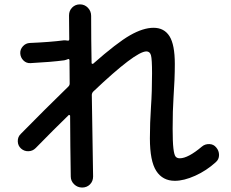

<svg xmlns="http://www.w3.org/2000/svg" viewBox="-20 -800 1040 865"><path d="M140.6 -132.8Q127 -119.1 107.9 -118.7Q88.9 -118.2 74.7 -130.9Q60.5 -143.6 60.1 -163.6Q59.6 -183.6 74.2 -197.3Q181.6 -306.6 288.1 -410.2Q293.9 -416 293.9 -423.8Q293.9 -440.4 293.5 -475.6Q293 -510.7 293 -529.3Q293 -532.2 290 -533.7Q287.1 -535.2 285.2 -533.2Q278.3 -530.3 269.5 -528.3Q210.9 -520.5 117.2 -515.6Q98.6 -514.6 85.4 -527.8Q72.3 -541 71.3 -559.6Q70.3 -577.1 83 -591.3Q95.7 -605.5 114.3 -606.4Q208 -610.4 266.6 -618.2Q272.5 -619.1 283.2 -617.2Q292 -615.2 292 -623Q292 -639.6 291.5 -675.3Q291 -710.9 291 -730.5Q291 -752 305.2 -766.1Q319.3 -780.3 340.3 -780.3Q361.3 -780.3 376 -765.1Q390.6 -750 390.6 -728.5Q390.6 -691.4 391.1 -621.1Q391.6 -550.8 392.6 -515.6Q392.6 -513.7 395.5 -512.7Q398.4 -511.7 399.4 -512.7Q506.8 -607.4 565.9 -641.1Q625 -674.8 671.9 -674.8Q719.7 -674.8 743.7 -636.7Q767.6 -598.6 767.6 -511.7Q767.6 -445.3 761.7 -360.4Q757.8 -303.7 757.8 -219.7Q757.8 -161.1 761.2 -131.8Q764.6 -102.5 771 -94.7Q777.3 -86.9 790 -86.9Q827.1 -86.9 889.6 -139.6Q903.3 -151.4 922.9 -150.9Q942.4 -150.4 954.1 -135.7Q966.8 -121.1 966.8 -101.6Q966.8 -82 952.1 -69.3Q910.2 -31.2 859.4 -8.3Q808.6 14.6 767.6 14.6Q712.9 14.6 684.1 -29.8Q655.3 -74.2 655.3 -176.8Q655.3 -246.1 660.2 -318.4Q665 -386.7 665 -469.7Q665 -533.2 660.2 -550.8Q655.3 -568.4 639.6 -568.4Q590.8 -568.4 400.4 -387.7Q394.5 -381.8 393.6 -373Q394.5 -311.5 396.5 -189.9Q398.4 -68.4 399.4 -4.9Q399.4 16.6 385.3 30.8Q371.1 44.9 350.1 44.9Q329.1 44.9 314 30.3Q298.8 15.6 298.8 -4.9Q297.9 -50.8 296.9 -141.6Q295.9 -232.4 295.9 -278.3Q295.9 -280.3 293 -281.7Q290 -283.2 289.1 -281.2Q222.7 -216.8 140.6 -132.8Z"/></svg>

Font: Rounded Mgen+ 2m medium
Style: Regular
Weight: 500
Designer: [Source Han Sans]
Ryoko NISHIZUKA  (kana & ideographs); Paul D. Hunt (Latin, Greek & Cyrillic); Wenlong ZHANG  (bopomofo
Version: Version 1.059.20150602